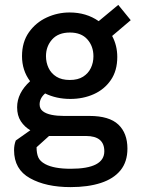

<svg xmlns="http://www.w3.org/2000/svg" viewBox="-20 -553 575 785"><path d="M268.5 212Q167.5 212 102.5 175.5Q37.5 139.5 37.5 61Q37.5 39.5 44.5 21.5L104 -20.5Q80.5 -34 65.2 -57.2Q50 -80.5 50 -114.5Q50 -172.5 103 -221Q70 -265 70 -323.5Q70 -381 98.2 -421Q126.5 -461 171 -481.5Q215.5 -502 264.5 -502Q333 -502 383.5 -466.5L463.5 -533L514.5 -470.5L438.5 -406Q459.5 -367 459.5 -320Q459.5 -264 433.2 -225.8Q407 -187.5 363.5 -168Q320 -148.5 267.5 -148.5Q210.5 -148.5 164.5 -171Q142 -151.5 142 -126Q142 -108.5 155.2 -98.2Q168.5 -88 190.8 -83.5Q213 -79 241 -79H345.5Q426.5 -79 463.8 -43.8Q501 -8.5 501 54.5Q501 108.5 472.8 143.2Q444.5 178 392.2 195Q340 212 268.5 212ZM265.5 -226Q298.5 -226 319.8 -239.5Q341 -253 351.5 -275Q362 -297 362 -323Q362 -364 337.2 -392Q312.5 -420 266 -420Q218.5 -420 193.2 -391.8Q168 -363.5 168 -323.5Q168 -297.5 178.5 -275.2Q189 -253 210.5 -239.5Q232 -226 265.5 -226ZM269 137Q406.5 137 406.5 65.5Q406.5 3 331.5 3H180.5L129.5 49Q129.5 74 136.5 90.2Q143.5 106.5 165 118Q200.5 137 269 137Z"/></svg>

Font: Acari Sans Neue SemiBold
Style: Regular
Weight: 600
Designer: Alfredo Marco Pradil (font), Cristiano Sobral (main changes)
Foundry: Hanken Design Co. (font), Cristiano Sobral (main changes)
Version: Version 2.459;March 19, 2022;FontCreator 14.0.0.2808 64-bit;